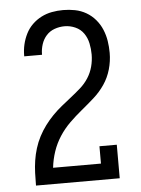

<svg xmlns="http://www.w3.org/2000/svg" viewBox="-53 -785 606 827"><g transform="rotate(-5 250.0 -371.5)"><path d="M69 0V-1Q69 -28 70 -55Q71 -82 75 -108Q79 -134 87 -160Q95 -186 107.5 -210Q120 -234 136 -255.5Q152 -277 170.5 -296Q189 -315 210 -332Q231 -349 252 -365.5Q273 -382 293.5 -400Q314 -418 328.5 -440.5Q343 -463 350 -489Q357 -515 357 -542Q357 -566 352 -590Q347 -614 333.5 -633.5Q320 -653 297.5 -663Q275 -673 251 -673Q229 -673 208 -665.5Q187 -658 172.5 -642Q158 -626 151 -604.5Q144 -583 144 -561Q144 -561 144 -560.5Q144 -560 144 -559H67Q67 -560 67 -561Q67 -562 67 -562Q67 -587 72.5 -610.5Q78 -634 89 -656Q100 -678 117.5 -695Q135 -712 156.5 -723Q178 -734 202 -738.5Q226 -743 251 -743Q277 -743 302.5 -738Q328 -733 350.5 -720Q373 -707 390 -687Q407 -667 417 -643Q427 -619 431 -593.5Q435 -568 435 -542Q435 -506 425 -471Q415 -436 395 -406.5Q375 -377 348 -353Q321 -329 293.5 -306.5Q266 -284 240.5 -259Q215 -234 195.5 -204Q176 -174 164.5 -140Q153 -106 149 -70H356V-145H431V0Z"/></g></svg>

Font: Iosevka Slab
Style: Regular
Weight: 400
Monospace: yes
Designer: Belleve Invis
Foundry: Belleve Invis
Version: Version 11.2.4; ttfautohint (v1.8.3)